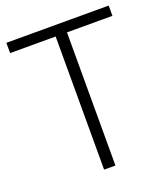

<svg xmlns="http://www.w3.org/2000/svg" viewBox="-136 -835 811 931"><g transform="rotate(-20 269.5 -370.0)"><path d="M240.5 0V-687H5.5V-740H533.5V-687H299V0Z"/></g></svg>

Font: Encode Sans SemiCondensed SemiCondensed Light
Style: Regular
Weight: 300
Width: 4
Designer: Multiple Designers
Foundry: Impallari Type
Version: Version 3.000; ttfautohint (v1.8.3) -l 8 -r 50 -G 200 -x 14 